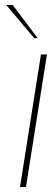

<svg xmlns="http://www.w3.org/2000/svg" viewBox="-20 -749 208 769"><path d="M130.9 -596.2H117.2L4.9 -729H30.8ZM84 0H60.1L144 -530.8H168Z"/></svg>

Font: Squarion Thin
Style: Italic
Weight: 100
Designer: Natanael Gama
Version: Version 1.00;September 12, 2019;FontCreator 11.5.0.2425 64-b